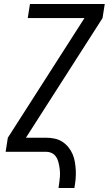

<svg xmlns="http://www.w3.org/2000/svg" viewBox="-20 -755 541 955"><path d="M271 180Q273 166 275 152Q277 138 278 124Q279 110 278 96.5Q277 83 274.5 69.5Q272 56 268 43.5Q264 31 256 21Q248 11 236 5.5Q224 0 210 0H8L19 -70L400 -665H118L129 -735H501L490 -665L109 -70H209Q231 -70 252 -65.5Q273 -61 290 -50Q307 -39 320 -23Q333 -7 341 11.5Q349 30 352.5 51Q356 72 357 93.5Q358 115 356 136.5Q354 158 350 180Z"/></svg>

Font: Iosevka Fixed
Style: Italic
Weight: 400
Italic angle: -9°
Monospace: yes
Designer: Belleve Invis
Foundry: Belleve Invis
Version: Version 33.2.4